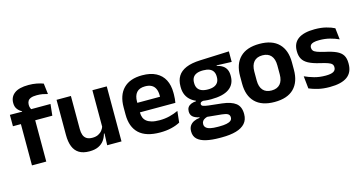

<svg xmlns="http://www.w3.org/2000/svg" viewBox="-86 -1069 3136 1653"><g transform="rotate(-15 1482.0 -243.0)"><path d="M228.5 -676.5Q267.5 -676.5 300.5 -670Q333.5 -663.5 359 -654L370.5 -558Q349 -564.5 325.8 -568.8Q302.5 -573 274.5 -573Q241 -573 221.8 -565.5Q202.5 -558 194.5 -544Q186.5 -530 186.5 -511V-509.5Q186.5 -496 190.5 -484Q194.5 -472 200 -462.5L116.5 -459.5V-473Q93.5 -484 77.5 -505.5Q61.5 -527 61.5 -559V-561.5Q61.5 -614.5 102.2 -645.5Q143 -676.5 228.5 -676.5ZM78.5 0V-433H206V0ZM7.5 -368V-469.5L131.5 -468.5L181.5 -469.5H369.5L358.5 -368Z M557 -490.5V-195.5Q557 -165 565.2 -142.2Q573.5 -119.5 592.8 -107.2Q612 -95 644.5 -95Q674 -95 695.5 -105.5Q717 -116 731 -133.8Q745 -151.5 751.5 -173.5L771.5 -104H747.5Q739.5 -72 720.8 -45.8Q702 -19.5 669.8 -4Q637.5 11.5 589 11.5Q533 11.5 497.8 -10Q462.5 -31.5 445.8 -73.5Q429 -115.5 429 -177V-490.5ZM876.5 -490.5V0H749L753.5 -119L748.5 -129.5V-490.5Z M1219 12Q1093 12 1031.5 -46Q970 -104 970 -214V-278Q970 -387 1027.5 -445.5Q1085 -504 1194.5 -504Q1268.5 -504 1318 -478Q1367.5 -452 1392.2 -404.2Q1417 -356.5 1417 -290V-272.5Q1417 -254.5 1415.2 -235.8Q1413.5 -217 1410.5 -200.5H1294.5Q1296 -228 1296.2 -252.8Q1296.5 -277.5 1296.5 -297.5Q1296.5 -332 1285.5 -356.2Q1274.5 -380.5 1252 -393Q1229.5 -405.5 1194.5 -405.5Q1143 -405.5 1118.5 -377Q1094 -348.5 1094 -296V-250.5L1094.5 -236V-197.5Q1094.5 -174.5 1101.8 -155Q1109 -135.5 1126 -121.2Q1143 -107 1171.2 -99Q1199.5 -91 1242 -91Q1288 -91 1329.8 -101.2Q1371.5 -111.5 1409 -129L1398 -28Q1364.5 -9.5 1319.2 1.2Q1274 12 1219 12ZM1038 -200.5V-285.5H1384.5V-200.5Z M1716 -150.5Q1604.5 -150.5 1547 -194.8Q1489.5 -239 1489.5 -319V-326.5Q1489.5 -379.5 1512.5 -416.8Q1535.5 -454 1584.5 -475Q1633.5 -496 1711.5 -499L1970 -509.5V-415.5L1837 -420.5V-415Q1868.5 -408.5 1889.2 -394.2Q1910 -380 1920.5 -357.8Q1931 -335.5 1931 -304V-299.5Q1931 -227 1877.5 -188.8Q1824 -150.5 1716 -150.5ZM1710 93.5H1724Q1763 93.5 1788.5 88.2Q1814 83 1826.8 72.2Q1839.5 61.5 1839.5 44.5V43Q1839.5 22 1823.2 12.2Q1807 2.5 1771 -1L1627.5 -15L1657 -16.5Q1638.5 -13 1624.2 -6.2Q1610 0.5 1602 11.5Q1594 22.5 1594 38.5V39.5Q1594 58 1607 70.2Q1620 82.5 1646 88Q1672 93.5 1710 93.5ZM1703 190Q1632 190 1581.5 178.2Q1531 166.5 1504.2 141Q1477.5 115.5 1477.5 73.5V71.5Q1477.5 43 1490 23.5Q1502.5 4 1525.5 -7.5Q1548.5 -19 1578.5 -22V-27Q1540.5 -34.5 1521.2 -51.8Q1502 -69 1502 -99V-99.5Q1502 -120.5 1511.5 -135Q1521 -149.5 1539.8 -158Q1558.5 -166.5 1586 -168V-182.5L1694.5 -155.5L1659.5 -156.5Q1636.5 -156 1627.5 -150.2Q1618.5 -144.5 1618.5 -134V-133.5Q1618.5 -120.5 1632.5 -114.8Q1646.5 -109 1679 -105L1796.5 -92Q1879 -82.5 1918.2 -51.5Q1957.5 -20.5 1957.5 44V46.5Q1957.5 96 1929.5 127.8Q1901.5 159.5 1848.8 174.8Q1796 190 1721 190ZM1712.5 -239.5Q1746 -239.5 1768.2 -249Q1790.5 -258.5 1801.8 -277Q1813 -295.5 1813 -322V-327.5Q1813 -354 1802 -372.2Q1791 -390.5 1769 -399.8Q1747 -409 1713.5 -409H1712Q1676.5 -409 1654 -399.2Q1631.5 -389.5 1621 -371.2Q1610.5 -353 1610.5 -327.5V-322Q1610.5 -295.5 1621.8 -277Q1633 -258.5 1655.8 -249Q1678.5 -239.5 1712.5 -239.5Z M2239.5 13.5Q2125.5 13.5 2066.8 -45Q2008 -103.5 2008 -211.5V-278Q2008 -386.5 2066.8 -445.2Q2125.5 -504 2239.5 -504Q2353 -504 2411.5 -445.2Q2470 -386.5 2470 -278V-211.5Q2470 -103.5 2411.8 -45Q2353.5 13.5 2239.5 13.5ZM2239.5 -89Q2289.5 -89 2315.8 -119Q2342 -149 2342 -205V-284.5Q2342 -341.5 2315.8 -371.8Q2289.5 -402 2239.5 -402Q2189 -402 2162.8 -371.8Q2136.5 -341.5 2136.5 -284.5V-205Q2136.5 -149 2162.8 -119Q2189 -89 2239.5 -89Z M2731 12Q2672 12 2626.2 0.8Q2580.5 -10.5 2548.5 -24.5L2537 -135.5Q2575 -118 2620.8 -105Q2666.5 -92 2721.5 -92Q2769.5 -92 2791 -104.2Q2812.5 -116.5 2812.5 -141V-144Q2812.5 -160.5 2802.8 -171Q2793 -181.5 2768.5 -190.2Q2744 -199 2699.5 -209Q2638 -223.5 2602.2 -242.8Q2566.5 -262 2551 -290.2Q2535.5 -318.5 2535.5 -358V-362.5Q2535.5 -432 2585 -467.2Q2634.5 -502.5 2731.5 -502.5Q2789 -502.5 2833.2 -491.2Q2877.5 -480 2907 -464.5L2918.5 -362.5Q2883.5 -379 2840 -390.2Q2796.5 -401.5 2746.5 -401.5Q2714 -401.5 2695.2 -396.2Q2676.5 -391 2668.5 -381.5Q2660.5 -372 2660.5 -358.5V-356Q2660.5 -341 2669.2 -330Q2678 -319 2701.5 -310.2Q2725 -301.5 2767.5 -291.5Q2829.5 -278.5 2867 -261Q2904.5 -243.5 2921.5 -216.2Q2938.5 -189 2938.5 -145V-139Q2938.5 -63 2887 -25.5Q2835.5 12 2731 12Z"/></g></svg>

Font: Anek Tamil SemiBold
Style: Regular
Weight: 600
Version: Version 1.003